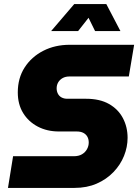

<svg xmlns="http://www.w3.org/2000/svg" viewBox="-20 -919 678 939"><path d="M19 0 44 -155H341Q365 -155 381 -164.5Q397 -174 405.5 -189.5Q414 -205 414 -222Q414 -238 407.5 -250Q401 -262 388 -269Q375 -276 355 -276H268Q210 -276 164.5 -300Q119 -324 93 -366.5Q67 -409 67 -467Q67 -537 100.5 -589Q134 -641 191.5 -670.5Q249 -700 321 -700H636L610 -545H320Q300 -545 286 -537Q272 -529 264.5 -516Q257 -503 257 -487Q257 -473 263 -461Q269 -449 281 -442.5Q293 -436 309 -436H401Q468 -436 513 -410.5Q558 -385 581 -341.5Q604 -298 604 -245Q604 -200 586.5 -156.5Q569 -113 535 -77.5Q501 -42 453 -21Q405 0 344 0ZM230 -767 343 -899H500L569 -767H445L413 -832L362 -767Z"/></svg>

Font: MuseoModerno ExtraBold
Style: Italic
Weight: 800
Italic angle: -9°
Designer: Pablo Cosgaya, Héctor Gatti, Marcela Romero, and the Authors of The MuseoModerno Project.
Foundry: Omnibus-Type Team
Version: Version 1.003